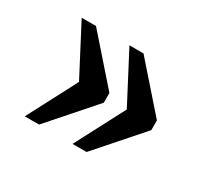

<svg xmlns="http://www.w3.org/2000/svg" viewBox="-89 -596 702 651"><g transform="rotate(30 262.5 -270.0)"><path d="M252 -77 353 -270 252 -463H307L460 -289V-251L307 -77ZM65 -77 166 -270 65 -463H121L274 -289V-251L121 -77Z"/></g></svg>

Font: Noto Serif Toto Medium
Style: Regular
Weight: 500
Designer: Monotype Design Team
Foundry: Monotype Imaging Inc.
Version: Version 2.001; ttfautohint (v1.8.4.7-5d5b)